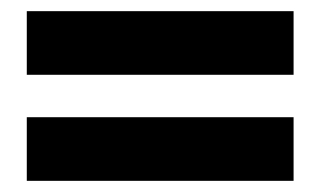

<svg xmlns="http://www.w3.org/2000/svg" viewBox="-20 -456 575 344"><path d="M28 -132H506V-246H28ZM28 -322H506V-436H28Z"/></svg>

Font: Charger EcoBold
Style: Bold
Weight: 1000
Designer: Jasper
Foundry: Cannot Into Space Fonts
Version: Version 1.1